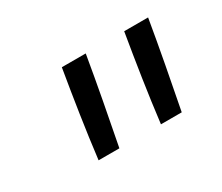

<svg xmlns="http://www.w3.org/2000/svg" viewBox="-70 -927 739 640"><g transform="rotate(-30 300.0 -607.0)"><path d="M157 -442Q167 -524 179.5 -606.5Q192 -689 206 -772H298Q284 -689 268.5 -606.5Q253 -524 237 -442ZM397 -442Q407 -524 419.5 -606.5Q432 -689 446 -772H538Q524 -689 508.5 -606.5Q493 -524 477 -442Z"/></g></svg>

Font: Iosevka Aile Oblique
Style: Regular
Weight: 400
Italic angle: -9°
Designer: Belleve Invis
Foundry: Belleve Invis
Version: Version 31.1.0; ttfautohint (v1.8.4)